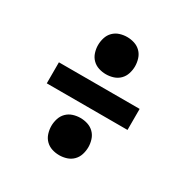

<svg xmlns="http://www.w3.org/2000/svg" viewBox="-134 -736 769 791"><g transform="rotate(30 250.0 -340.0)"><path d="M250 -444Q232 -444 215 -449.5Q198 -455 185.5 -467.5Q173 -480 167.5 -497.5Q162 -515 162 -532Q162 -550 167.5 -567.5Q173 -585 185.5 -597.5Q198 -610 215 -615.5Q232 -621 250 -621Q268 -621 285 -615.5Q302 -610 314.5 -597.5Q327 -585 332.5 -567.5Q338 -550 338 -532Q338 -515 332.5 -497.5Q327 -480 314.5 -467.5Q302 -455 285 -449.5Q268 -444 250 -444ZM58 -290V-390H442V-290ZM250 -59Q232 -59 215 -64.5Q198 -70 185.5 -82.5Q173 -95 167.5 -112.5Q162 -130 162 -148Q162 -165 167.5 -182.5Q173 -200 185.5 -212.5Q198 -225 215 -230.5Q232 -236 250 -236Q268 -236 285 -230.5Q302 -225 314.5 -212.5Q327 -200 332.5 -182.5Q338 -165 338 -148Q338 -130 332.5 -112.5Q327 -95 314.5 -82.5Q302 -70 285 -64.5Q268 -59 250 -59Z"/></g></svg>

Font: iosevka_custom_sans_ss08 XBd
Style: Regular
Weight: 800
Designer: Belleve Invis
Foundry: Belleve Invis
Version: Version 10.3.0; ttfautohint (v1.8.3)